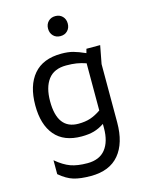

<svg xmlns="http://www.w3.org/2000/svg" viewBox="-145 -855 910 1187"><g transform="rotate(-15 310.0 -262.0)"><path d="M550 -523 528 -407V-34Q528 98 467 171Q406 244 286 244Q219 244 176 231Q133 218 87 179V90Q136 131 179 146.5Q222 162 286 162Q363 162 401.5 113.5Q440 65 440 -22V-48Q407 -26 373.5 -16.5Q340 -7 294 -7Q181 -7 123.5 -75Q66 -143 66 -266Q66 -393 126 -463.5Q186 -534 304 -534Q347 -534 378.5 -525.5Q410 -517 455 -497L462 -523ZM440 -134V-436Q408 -447 379.5 -451.5Q351 -456 314 -456Q236 -456 198.5 -406Q161 -356 161 -267Q161 -88 295 -88Q339 -88 372 -99Q405 -110 440 -134ZM265 -704Q265 -732 282.5 -750Q300 -768 328 -768Q356 -768 373.5 -750Q391 -732 391 -704Q391 -676 373.5 -658Q356 -640 328 -640Q300 -640 282.5 -658Q265 -676 265 -704Z"/></g></svg>

Font: Amiko
Style: Regular
Weight: 400
Designer: Pablo Impallari, Rodrigo Fuenzalida, Andres Torresi
Foundry: Impallari Type
Version: Version 1.001; ttfautohint (v1.3)